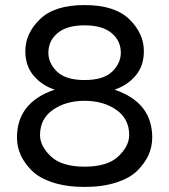

<svg xmlns="http://www.w3.org/2000/svg" viewBox="-20 -728 668 758"><path d="M548 -526Q548 -468 515.5 -429.5Q483 -391 432 -374Q581 -324 581 -185Q581 -149 566.5 -116.5Q552 -84 522.5 -54.5Q493 -25 439 -7.5Q385 10 314 10Q243 10 189 -7.5Q135 -25 105.5 -54.5Q76 -84 61.5 -116.5Q47 -149 47 -185Q47 -324 196 -374Q145 -391 112.5 -429.5Q80 -468 80 -526Q80 -596 137.5 -652Q195 -708 314 -708Q433 -708 490.5 -652Q548 -596 548 -526ZM490 -195Q490 -259 439 -294.5Q388 -330 314 -330Q240 -330 189 -294.5Q138 -259 138 -195Q138 -151 181 -110.5Q224 -70 314 -70Q404 -70 447 -110.5Q490 -151 490 -195ZM171 -520Q171 -478 205.5 -445Q240 -412 314 -412Q388 -412 422.5 -445Q457 -478 457 -520Q457 -567 420.5 -597.5Q384 -628 314 -628Q244 -628 207.5 -597.5Q171 -567 171 -520Z"/></svg>

Font: Varela Round
Style: Regular
Weight: 400
Designer: Joe Prince
Foundry: Joe Prince
Version: Version 1.000